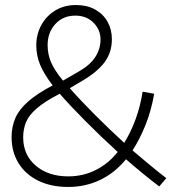

<svg xmlns="http://www.w3.org/2000/svg" viewBox="-20 -731 680 762"><path d="M251 11Q182 11 131.5 -14Q81 -39 53.5 -83.5Q26 -128 26 -187Q26 -228 41 -262.5Q56 -297 92 -328.5Q128 -360 189 -392Q154 -438 139 -474.5Q124 -511 124 -551Q124 -595 144 -631.5Q164 -668 199.5 -689.5Q235 -711 281 -711Q326 -711 358 -693Q390 -675 407 -644.5Q424 -614 424 -575Q424 -523 395 -484Q366 -445 306 -410L257 -381Q301 -331 358 -274Q415 -217 473 -164Q499 -206 518 -257.5Q537 -309 546 -367L592 -359Q580 -291 557.5 -235Q535 -179 506 -134Q539 -106 572.5 -78Q606 -50 640 -24L612 9Q579 -16 545.5 -43.5Q512 -71 480 -99Q436 -45 377.5 -17Q319 11 251 11ZM230 -411 294 -448Q339 -474 359 -506Q379 -538 379 -574Q379 -613 351 -641Q323 -669 279 -669Q230 -669 199.5 -635.5Q169 -602 169 -552Q169 -515 183 -483Q197 -451 230 -411ZM251 -31Q310 -31 360.5 -56.5Q411 -82 447 -128Q379 -190 318.5 -251Q258 -312 217 -359Q157 -328 125.5 -300.5Q94 -273 83 -245.5Q72 -218 72 -186Q72 -116 122 -73.5Q172 -31 251 -31Z"/></svg>

Font: Red Hat Display
Style: Regular
Weight: 300
Designer: Pentagram, MCKL
Foundry: Pentagram, MCKL
Version: Version 1.023